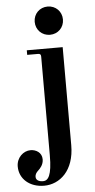

<svg xmlns="http://www.w3.org/2000/svg" viewBox="-113 -728 495 1002"><g transform="rotate(-5 134.0 -227.0)"><path d="M102 -618C102 -576 134 -544 176 -544C218 -544 250 -576 250 -618C250 -660 218 -692 176 -692C134 -692 102 -660 102 -618ZM-52 126C-52 192 2 238 77 238C159 238 236 173 236 40V-474H48V-450H104C116 -450 120 -446 120 -434V82C120 189 100 214 73 214C58 214 36 209 36 188C36 176 42 166 53 156C63 147 81 128 81 100C81 64 50 47 22 47C-16 47 -52 80 -52 126Z"/></g></svg>

Font: Old Standard
Style: Bold
Weight: 700
Designer: Alexey Kryukov <alexios@thessalonica.org.ru>
Version: Version 2.0.2